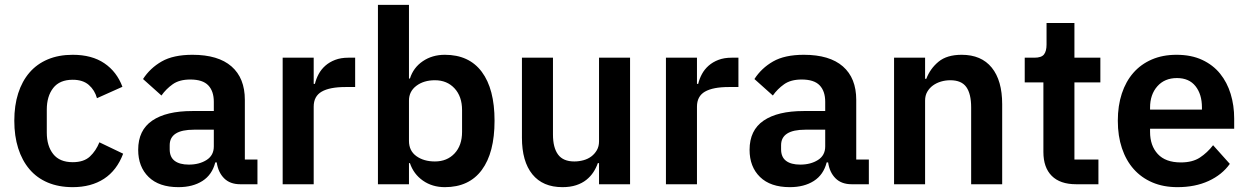

<svg xmlns="http://www.w3.org/2000/svg" viewBox="-20 -760 5150 792"><path d="M280 12Q222 12 177 -7Q132 -26 101.5 -62Q71 -98 55 -148.5Q39 -199 39 -262Q39 -325 55 -375Q71 -425 101.5 -460.5Q132 -496 177 -515Q222 -534 280 -534Q359 -534 410.5 -499Q462 -464 485 -402L380 -355Q371 -388 346.5 -409.5Q322 -431 280 -431Q226 -431 199.5 -397Q173 -363 173 -308V-213Q173 -158 199.5 -124.5Q226 -91 280 -91Q326 -91 351 -114.5Q376 -138 390 -173L488 -126Q462 -57 409 -22.5Q356 12 280 12Z M971 0Q929 0 904.5 -24.5Q880 -49 874 -90H868Q855 -39 815 -13.5Q775 12 716 12Q636 12 593 -30Q550 -72 550 -142Q550 -223 608 -262.5Q666 -302 773 -302H862V-340Q862 -384 839 -408Q816 -432 765 -432Q720 -432 692.5 -412.5Q665 -393 646 -366L570 -434Q599 -479 647 -506.5Q695 -534 774 -534Q880 -534 935 -486Q990 -438 990 -348V-102H1042V0ZM759 -81Q802 -81 832 -100Q862 -119 862 -156V-225H780Q680 -225 680 -161V-144Q680 -112 700.5 -96.5Q721 -81 759 -81Z M1146 0V-522H1274V-414H1279Q1284 -435 1294.5 -454.5Q1305 -474 1322 -489Q1339 -504 1362.5 -513Q1386 -522 1417 -522H1445V-401H1405Q1340 -401 1307 -382Q1274 -363 1274 -320V0Z M1539 -740H1667V-436H1671Q1685 -481 1724 -507.5Q1763 -534 1815 -534Q1915 -534 1967.5 -463.5Q2020 -393 2020 -262Q2020 -130 1967.5 -59Q1915 12 1815 12Q1763 12 1724.5 -15Q1686 -42 1671 -87H1667V0H1539ZM1774 -94Q1824 -94 1855 -127Q1886 -160 1886 -216V-306Q1886 -362 1855 -395.5Q1824 -429 1774 -429Q1728 -429 1697.5 -406Q1667 -383 1667 -345V-179Q1667 -138 1697.5 -116Q1728 -94 1774 -94Z M2451 -87H2446Q2439 -67 2427.5 -49.5Q2416 -32 2398.5 -18Q2381 -4 2356.5 4Q2332 12 2300 12Q2219 12 2176 -41Q2133 -94 2133 -192V-522H2261V-205Q2261 -151 2282 -122.5Q2303 -94 2349 -94Q2368 -94 2386.5 -99Q2405 -104 2419 -114.5Q2433 -125 2442 -140.5Q2451 -156 2451 -177V-522H2579V0H2451Z M2727 0V-522H2855V-414H2860Q2865 -435 2875.5 -454.5Q2886 -474 2903 -489Q2920 -504 2943.5 -513Q2967 -522 2998 -522H3026V-401H2986Q2921 -401 2888 -382Q2855 -363 2855 -320V0Z M3493 0Q3451 0 3426.5 -24.5Q3402 -49 3396 -90H3390Q3377 -39 3337 -13.5Q3297 12 3238 12Q3158 12 3115 -30Q3072 -72 3072 -142Q3072 -223 3130 -262.5Q3188 -302 3295 -302H3384V-340Q3384 -384 3361 -408Q3338 -432 3287 -432Q3242 -432 3214.5 -412.5Q3187 -393 3168 -366L3092 -434Q3121 -479 3169 -506.5Q3217 -534 3296 -534Q3402 -534 3457 -486Q3512 -438 3512 -348V-102H3564V0ZM3281 -81Q3324 -81 3354 -100Q3384 -119 3384 -156V-225H3302Q3202 -225 3202 -161V-144Q3202 -112 3222.5 -96.5Q3243 -81 3281 -81Z M3668 0V-522H3796V-435H3801Q3817 -477 3851.5 -505.5Q3886 -534 3947 -534Q4028 -534 4071 -481Q4114 -428 4114 -330V0H3986V-317Q3986 -373 3966 -401Q3946 -429 3900 -429Q3880 -429 3861.5 -423.5Q3843 -418 3828.5 -407.5Q3814 -397 3805 -381.5Q3796 -366 3796 -345V0Z M4419 0Q4353 0 4318.5 -34.5Q4284 -69 4284 -133V-420H4207V-522H4247Q4276 -522 4286.5 -535.5Q4297 -549 4297 -576V-665H4412V-522H4519V-420H4412V-102H4511V0Z M4837 12Q4779 12 4733.5 -7.5Q4688 -27 4656.5 -62.5Q4625 -98 4608 -148.5Q4591 -199 4591 -262Q4591 -324 4607.5 -374Q4624 -424 4655 -459.5Q4686 -495 4731 -514.5Q4776 -534 4833 -534Q4894 -534 4939 -513Q4984 -492 5013 -456Q5042 -420 5056.5 -372.5Q5071 -325 5071 -271V-229H4724V-216Q4724 -159 4756 -124.5Q4788 -90 4851 -90Q4899 -90 4929.5 -110Q4960 -130 4984 -161L5053 -84Q5021 -39 4965.5 -13.5Q4910 12 4837 12ZM4835 -438Q4784 -438 4754 -404Q4724 -370 4724 -316V-308H4938V-317Q4938 -371 4911.5 -404.5Q4885 -438 4835 -438Z"/></svg>

Font: IBM Plex Sans Arabic SemiBold
Style: Regular
Weight: 600
Designer: Mike Abbink, Paul van der Laan, Pieter van Rosmalen, Wael Morcos, Khajak Apelian
Foundry: Bold Monday
Version: Version 1.1